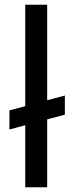

<svg xmlns="http://www.w3.org/2000/svg" viewBox="-20 -794 307 814"><path d="M255 -389V-308L20 -245V-326ZM87 -774H180V0H87Z"/></svg>

Font: Josefin Sans Thin
Style: Regular
Weight: 400
Version: Version 2.000